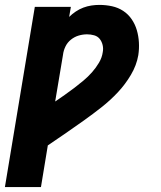

<svg xmlns="http://www.w3.org/2000/svg" viewBox="-35 -548 655 783"><path d="M-15 215 107 -520H254L247 -479Q259 -491 274 -501Q289 -511 305 -517Q321 -523 337.5 -525.5Q354 -528 370 -528Q397 -528 422 -522.5Q447 -517 467.5 -503.5Q488 -490 502 -469.5Q516 -449 523 -425Q530 -401 531.5 -375Q533 -349 529 -323Q522 -282 499 -243Q476 -204 445.5 -171.5Q415 -139 379.5 -111Q344 -83 307.5 -57Q271 -31 234 -5.5Q197 20 160 45L132 215ZM190 -134Q209 -147 229 -161Q249 -175 268 -189.5Q287 -204 305.5 -219.5Q324 -235 340 -253Q356 -271 368.5 -292Q381 -313 384 -335Q387 -350 383.5 -364.5Q380 -379 371.5 -389.5Q363 -400 349 -404Q335 -408 320 -408Q303 -408 286 -403Q269 -398 254.5 -386.5Q240 -375 232 -358.5Q224 -342 222 -325Z"/></svg>

Font: Iosevka Heavy Extended Oblique
Style: Regular
Weight: 900
Width: 7
Italic angle: -9°
Monospace: yes
Designer: Belleve Invis
Foundry: Belleve Invis
Version: Version 32.5.0; ttfautohint (v1.8.4)